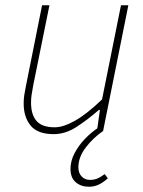

<svg xmlns="http://www.w3.org/2000/svg" viewBox="-20 -498 544 730"><path d="M318 212Q288 212 268 195Q248 178 248 144Q248 114 263.5 84.5Q279 55 302.5 30.5Q326 6 350 -10L360 -80H356Q311 -41 269.5 -14.5Q228 12 184 12Q123 12 96.5 -20.5Q70 -53 70 -104Q70 -122 72 -134.5Q74 -147 78 -168L140 -478H168L106 -172Q102 -150 100 -136.5Q98 -123 98 -108Q98 -62 119 -38Q140 -14 188 -14Q221 -14 266 -39.5Q311 -65 368 -120L440 -478H468L372 0Q333 27 305.5 63.5Q278 100 278 138Q278 160 290.5 173Q303 186 322 186Q337 186 349.5 181Q362 176 378 164L390 180Q372 196 355 204Q338 212 318 212Z"/></svg>

Font: Source Sans 3 ExtraLight
Style: Italic
Weight: 250
Italic angle: -11°
Designer: Paul D. Hunt
Foundry: Adobe
Version: Version 3.046;hotconv 1.0.118;makeotfexe 2.5.65603